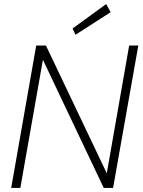

<svg xmlns="http://www.w3.org/2000/svg" viewBox="-20 -924 702 944"><path d="M35 0 158 -700H206L505 -72L615 -700H660L536 0H490L191 -630L80 0ZM351 -753 337 -784 502 -904 524 -864Z"/></svg>

Font: DM Sans 11pt ExtraLight
Style: Italic
Weight: 250
Italic angle: -10°
Version: Version 4.004;gftools[0.9.30]